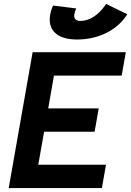

<svg xmlns="http://www.w3.org/2000/svg" viewBox="-20 -960 670 980"><path d="M24.4 0H500L521 -119.1H175.3L205.1 -287.6H462.9L483.9 -406.7H226.1L255.4 -574.2H601.1L622.1 -693.4H146.5L125.5 -574.2ZM373 -758.3C479 -758.3 571.8 -802.7 623.5 -877.9L629.9 -887.2L521.5 -939.9L516.1 -932.1C481.9 -882.3 435.1 -853 390.6 -853C367.2 -853 355.5 -865.7 359.4 -886.7C360.8 -895.5 364.7 -906.7 369.1 -917L251 -931.6C244.6 -918.9 238.8 -900.9 235.8 -883.8C222.7 -804.7 273.4 -758.3 373 -758.3Z"/></svg>

Font: Cascadia Code NF
Style: Bold Italic
Weight: 700
Italic angle: -10°
Monospace: yes
Designer: Aaron Bell
Foundry: Saja Typeworks
Version: Version 2404.023